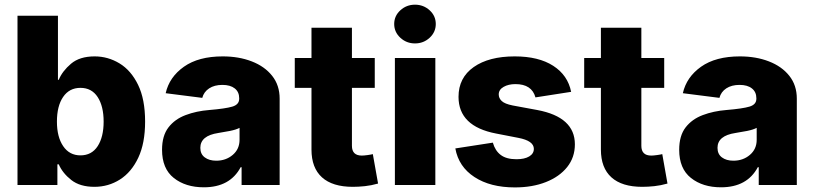

<svg xmlns="http://www.w3.org/2000/svg" viewBox="-20 -795 3499 825"><path d="M385.7 7.8Q323.7 7.8 286.4 -21.5Q249 -50.8 232.4 -88.9H226.6V0H55.2V-727.5H229V-452.1H232.4Q248 -489.7 285.2 -521.2Q322.3 -552.7 386.7 -552.7Q443.8 -552.7 493.4 -522.7Q543 -492.7 573.2 -430.7Q603.5 -368.7 603.5 -272.5Q603.5 -179.7 574.2 -117.4Q544.9 -55.2 495.4 -23.7Q445.8 7.8 385.7 7.8ZM325.7 -127.4Q374 -127.4 399.7 -167Q425.3 -206.5 425.3 -272.5Q425.3 -338.4 399.7 -377.9Q374 -417.5 325.7 -417.5Q277.8 -417.5 251.2 -378.4Q224.6 -339.4 224.6 -272.5Q224.6 -206.5 251.5 -167Q278.3 -127.4 325.7 -127.4Z M856 9.8Q777.3 9.8 726.8 -30.3Q676.3 -70.3 676.3 -151.4Q676.3 -211.9 703.9 -247.6Q731.4 -283.2 777.6 -300.5Q823.7 -317.9 878.9 -322.3Q948.7 -328.1 978.3 -336.9Q1007.8 -345.7 1007.8 -370.6V-373Q1007.8 -399.9 988.8 -415Q969.7 -430.2 935.5 -430.2Q901.4 -430.2 878.7 -415.3Q856 -400.4 849.1 -374.5L691.9 -394.5Q707.5 -463.9 770.3 -508.3Q833 -552.7 937 -552.7Q1006.3 -552.7 1061.8 -531.2Q1117.2 -509.8 1149.4 -469.2Q1181.6 -428.7 1181.6 -371.1V0H1018.1V-76.7H1014.2Q968.3 9.8 856 9.8ZM909.2 -104.5Q950.7 -104.5 980 -129.4Q1009.3 -154.3 1009.3 -194.3V-245.6Q994.6 -237.8 968 -232.4Q941.4 -227.1 918 -223.6Q840.8 -211.9 840.8 -159.7Q840.8 -132.8 859.9 -118.7Q878.9 -104.5 909.2 -104.5Z M1590.3 -545.9V-417.5H1492.2V-168.5Q1492.2 -126.5 1534.7 -126.5Q1543.5 -126.5 1559.6 -128.7Q1575.7 -130.9 1582 -132.8L1604.5 -6.3Q1575.2 2 1547.9 4.9Q1520.5 7.8 1496.1 7.8Q1408.7 7.8 1363.5 -33Q1318.4 -73.7 1318.4 -152.3V-417.5H1246.6V-545.9H1318.4V-675.8H1492.2V-545.9Z M1676.8 0V-545.9H1850.6V0ZM1763.2 -608.4Q1726.6 -608.4 1700.2 -632.8Q1673.8 -657.2 1673.8 -691.9Q1673.8 -726.6 1700.2 -750.7Q1726.6 -774.9 1763.2 -774.9Q1799.8 -774.9 1826.2 -750.7Q1852.5 -726.6 1852.5 -691.9Q1852.5 -657.2 1826.2 -632.8Q1799.8 -608.4 1763.2 -608.4Z M2192.4 10.3Q2086.9 10.3 2018.8 -34.2Q1950.7 -78.6 1936.5 -157.2L2097.7 -182.1Q2107.4 -147.5 2131.6 -129.2Q2155.8 -110.8 2199.2 -110.8Q2233.9 -110.8 2253.9 -122.8Q2273.9 -134.8 2273.9 -155.3Q2273.9 -189.9 2207.5 -202.6L2111.8 -221.2Q1950.2 -252 1950.2 -378.9Q1950.2 -460.9 2015.4 -506.8Q2080.6 -552.7 2191.9 -552.7Q2294.4 -552.7 2357.2 -512.2Q2419.9 -471.7 2434.1 -400.4L2280.8 -376.5Q2265.1 -433.6 2194.8 -433.6Q2164.6 -433.6 2143.8 -421.6Q2123 -409.7 2123 -389.2Q2123 -373 2136 -360.8Q2148.9 -348.6 2183.1 -341.8L2288.6 -322.3Q2450.2 -292 2450.2 -174.8Q2450.2 -118.7 2417 -77.1Q2383.8 -35.6 2325.7 -12.7Q2267.6 10.3 2192.4 10.3Z M2834 -545.9V-417.5H2735.8V-168.5Q2735.8 -126.5 2778.3 -126.5Q2787.1 -126.5 2803.2 -128.7Q2819.3 -130.9 2825.7 -132.8L2848.1 -6.3Q2818.8 2 2791.5 4.9Q2764.2 7.8 2739.7 7.8Q2652.3 7.8 2607.2 -33Q2562 -73.7 2562 -152.3V-417.5H2490.2V-545.9H2562V-675.8H2735.8V-545.9Z M3078.1 9.8Q2999.5 9.8 2949 -30.3Q2898.4 -70.3 2898.4 -151.4Q2898.4 -211.9 2926 -247.6Q2953.6 -283.2 2999.8 -300.5Q3045.9 -317.9 3101.1 -322.3Q3170.9 -328.1 3200.4 -336.9Q3230 -345.7 3230 -370.6V-373Q3230 -399.9 3210.9 -415Q3191.9 -430.2 3157.7 -430.2Q3123.5 -430.2 3100.8 -415.3Q3078.1 -400.4 3071.3 -374.5L2914.1 -394.5Q2929.7 -463.9 2992.4 -508.3Q3055.2 -552.7 3159.2 -552.7Q3228.5 -552.7 3283.9 -531.2Q3339.4 -509.8 3371.6 -469.2Q3403.8 -428.7 3403.8 -371.1V0H3240.2V-76.7H3236.3Q3190.4 9.8 3078.1 9.8ZM3131.3 -104.5Q3172.9 -104.5 3202.1 -129.4Q3231.4 -154.3 3231.4 -194.3V-245.6Q3216.8 -237.8 3190.2 -232.4Q3163.6 -227.1 3140.1 -223.6Q3063 -211.9 3063 -159.7Q3063 -132.8 3082 -118.7Q3101.1 -104.5 3131.3 -104.5Z"/></svg>

Font: Inter Extra Bold
Style: Regular
Weight: 800
Designer: Rasmus Andersson
Foundry: rsms
Version: Version 4.000;git-3c8e0fc